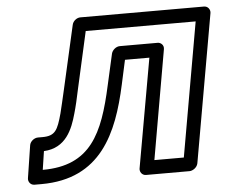

<svg xmlns="http://www.w3.org/2000/svg" viewBox="-45 -605 818 682"><g transform="rotate(-5 363.5 -264.0)"><path d="M672 -503 588 -25H483L551 -414C554 -429 542 -439 531 -439H396C382 -439 369 -427 366 -415L341 -304C304 -135 256 -25 85 -25C88 -46 92 -70 95 -91C174 -95 199 -160 214 -214C221 -238 228 -268 235 -302L280 -503ZM727 -528C729 -539 721 -553 706 -553H265C253 -553 239 -543 236 -529L185 -304C177 -270 171 -242 165 -219C149 -161 140 -141 94 -141H78C64 -141 50 -129 48 -116L30 0C28 12 37 25 51 25H76C288 25 354 -132 391 -302L410 -389H497L428 0C426 11 434 25 449 25H604C615 25 631 15 634 0Z"/></g></svg>

Font: Asimov
Style: WidOuIt
Weight: 500
Designer: Google
Version: Version 2.000980; 2014